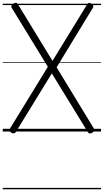

<svg xmlns="http://www.w3.org/2000/svg" viewBox="-20 -957 755 1397"><path d="M653 8Q642 14 633.5 14Q625 14 619 4L357 -423L95 4Q89 13 81 13.5Q73 14 61 8Q54 2 51 -2.5Q48 -7 48.5 -12Q49 -17 53 -22L328 -471L66 -899Q60 -908 62.5 -915Q65 -922 76 -930Q88 -937 96 -936.5Q104 -936 111 -925L362 -514L614 -925Q620 -935 627.5 -936Q635 -937 645 -930Q653 -925 656 -920Q659 -915 659 -910Q659 -905 655 -899L392 -467L663 -22Q669 -14 666.5 -6.5Q664 1 653 8ZM0 410H715V420H0ZM0 -20H715V0H0ZM0 -505H715V-500H0ZM0 -930H715V-920H0Z"/></svg>

Font: Playwrite DE Grund Guides
Style: Regular
Weight: 400
Designer: Veronika Burian, José Scaglione
Foundry: TypeTogether
Version: Version 1.003